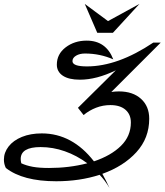

<svg xmlns="http://www.w3.org/2000/svg" viewBox="-52 -918 843 983"><path d="M712 -310Q712 -211 646.5 -139Q581 -67 472 -28Q490 4 509 45Q486 6 458 -23Q356 10 236 10Q65 10 -22 -58Q-32 -78 -32 -101Q-32 -137 -8 -168Q16 -199 60 -217Q104 -235 162 -235Q240 -235 307 -199Q374 -163 429 -92Q516 -121 567 -171Q618 -221 618 -291Q618 -332 590.5 -356Q563 -380 513 -380Q475 -380 440 -366.5Q405 -353 376 -329L347 -366L541 -558Q442 -510 357 -510Q300 -510 269.5 -530.5Q239 -551 239 -587Q239 -641 284 -675.5Q329 -710 392 -710Q491 -710 528 -614Q460 -644 383 -644Q356 -644 337.5 -633Q319 -622 319 -605Q319 -578 393 -578Q551 -578 733 -700H771L518 -447Q536 -450 557 -450Q628 -450 670 -412Q712 -374 712 -310ZM395 -82Q341 -122 280 -143.5Q219 -165 156 -165Q54 -165 54 -104Q54 -94 57 -82Q83 -70 116 -64Q149 -58 199 -58Q302 -58 395 -82ZM526 -750H446L382 -898L501 -810L662 -898Z"/></svg>

Font: Srisakdi
Style: Bold
Weight: 700
Designer: Cadson Demak Co.,Ltd.
Foundry: Cadson Demak Co.,Ltd.
Version: Version 1.000